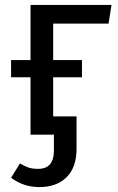

<svg xmlns="http://www.w3.org/2000/svg" viewBox="-20 -547 478 780"><path d="M196 -451V-303H313V-233H196V-74H291V57Q291 133 250.5 173Q210 213 140 213Q75 213 25 175L61 117Q81 129 96.5 134Q112 139 135 139Q199 139 199 65V0H104V-233H25V-303H104V-527H433L421 -451Z"/></svg>

Font: Fira Sans
Style: Regular
Weight: 400
Designer: bBox Type GmbH & Carrois Corporate GbR & Edenspiekermann AG
Foundry: bBox Type GmbH & Carrois Corporate GbR & Edenspiekermann AG
Version: Version 4.301